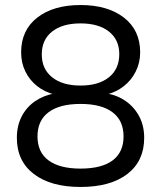

<svg xmlns="http://www.w3.org/2000/svg" viewBox="-20 -734 640 763"><path d="M300 9Q182 9 114.5 -42.5Q47 -94 47 -186Q47 -234 66 -271Q85 -308 119 -331.5Q153 -355 198 -363V-358Q158 -368 128 -391.5Q98 -415 81 -449.5Q64 -484 64 -526Q64 -614 128 -664Q192 -714 300 -714Q408 -714 472.5 -664Q537 -614 537 -526Q537 -485 519.5 -450Q502 -415 472 -391.5Q442 -368 402 -358V-363Q446 -356 480 -332Q514 -308 533.5 -271Q553 -234 553 -186Q553 -94 486 -42.5Q419 9 300 9ZM300 -64Q384 -64 427.5 -96.5Q471 -129 471 -192Q471 -255 427 -288Q383 -321 300 -321Q217 -321 173 -288Q129 -255 129 -192Q129 -129 173 -96.5Q217 -64 300 -64ZM300 -394Q372 -394 413 -427Q454 -460 454 -519Q454 -576 413 -608.5Q372 -641 300 -641Q228 -641 187 -608.5Q146 -576 146 -518Q146 -460 187 -427Q228 -394 300 -394Z"/></svg>

Font: Nunito Sans 9pt
Style: Regular
Weight: 400
Version: Version 3.101;gftools[0.9.27]